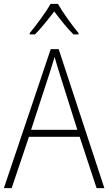

<svg xmlns="http://www.w3.org/2000/svg" viewBox="-20 -968 557 988"><path d="M278 -948H240C217 -906 165 -836 133 -798V-791H160C192 -823 231 -872 259 -909C288 -871 324 -824 358 -791H384V-798C355 -832 302 -905 278 -948ZM477 0H517L282 -715H241L0 0H40L129 -264H390ZM288 -585 378 -300H140L233 -585C242 -614 252 -644 261 -675C270 -642 280 -611 288 -585Z"/></svg>

Font: Noto Sans Thai Looped SemiCondensed ExtraLight
Style: Regular
Weight: 200
Width: 4
Designer: Sasikarn Vongin, Ben Mitchell
Foundry: The Fontpad Ltd
Version: Version 1.001